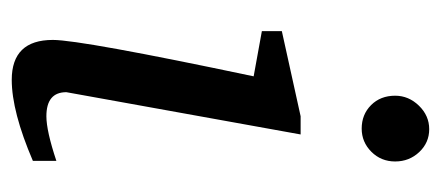

<svg xmlns="http://www.w3.org/2000/svg" viewBox="-232 -512 751 327"><g transform="rotate(90 143.5 -348.5)"><path d="M255 -646Q255 -622 238.5 -605.5Q222 -589 199 -589Q175 -589 159 -605Q143 -621 143 -646Q143 -669 160 -686.5Q177 -704 200 -704Q223 -704 239 -687Q255 -670 255 -646ZM254 -29Q170 7 116 7Q48 7 48 -63Q48 -111 110 -405L33 -419V-453L178 -485H209L137 -86Q137 -52 178 -52Q203 -52 254 -69Z"/></g></svg>

Font: Apparatus SIL
Style: Italic
Weight: 400
Italic angle: -11°
Version: Version 1.0